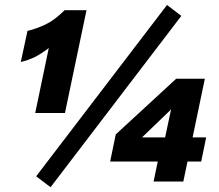

<svg xmlns="http://www.w3.org/2000/svg" viewBox="-20 -745 900 788"><path d="M124.5 -281.2 180.2 -547.9Q148.4 -523.4 122.1 -510.5Q95.7 -497.6 65.4 -490.7L92.8 -618.2Q128.4 -626.5 166.3 -644.3Q204.1 -662.1 245.1 -703.1H335L246.6 -281.2ZM187.5 23.4 128.4 -21.5 665.5 -724.6 724.1 -679.7ZM610.4 0 627.4 -82H432.1L455.1 -193.4L703.1 -421.9H820.8L770.5 -181.2H826.2L805.7 -82H749.5L732.4 0ZM563 -181.2H657.7L682.1 -295.9Z"/></svg>

Font: Schibsted Grotesk ExtraBold
Style: Italic
Weight: 800
Italic angle: -12°
Designer: Bakken & Baeck AS, Henrik Kongsvoll
Foundry: Schibsted ASA
Version: Version 1.100; ttfautohint (v1.8.4.7-5d5b);gftools[0.9.25]